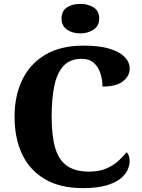

<svg xmlns="http://www.w3.org/2000/svg" viewBox="-20 -959 730 989"><path d="M407 10Q290 10 211.5 -36Q133 -82 94 -164.5Q55 -247 55 -358Q55 -466 95 -548.5Q135 -631 214 -677.5Q293 -724 410 -724Q490 -724 542.5 -708.5Q595 -693 621.5 -666Q648 -639 648 -606Q648 -567 613 -540Q578 -513 508 -513Q508 -546 498 -579Q488 -612 464.5 -634Q441 -656 400 -656Q342 -656 308.5 -621Q275 -586 260.5 -519.5Q246 -453 246 -358Q246 -259 264.5 -196.5Q283 -134 325.5 -104.5Q368 -75 438 -75Q491 -75 527.5 -91Q564 -107 589.5 -130Q615 -153 632 -175Q640 -168 644 -155Q648 -142 648 -130Q648 -108 637 -83.5Q626 -59 599.5 -38Q573 -17 526 -3.5Q479 10 407 10ZM394 -787Q353 -787 325 -806.5Q297 -826 297 -863Q297 -903 325 -921Q353 -939 394 -939Q433 -939 462 -921Q491 -903 491 -863Q491 -826 462 -806.5Q433 -787 394 -787Z"/></svg>

Font: Noto Serif Hebrew ExtraBold
Style: Regular
Weight: 800
Version: Version 2.003